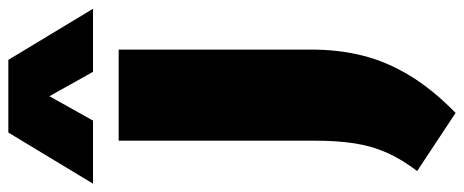

<svg xmlns="http://www.w3.org/2000/svg" viewBox="-390 -510 1086 449"><g transform="rotate(-90 152.5 -285.0)"><path d="M113.5 238 -22.5 148Q5 112 20.5 77Q36 42 42.2 1.8Q48.5 -38.5 48.5 -90V-550H261.5V-98Q261.5 -35.5 247.5 20.5Q233.5 76.5 201.2 130Q169 183.5 113.5 238ZM-52 -610 67.5 -808H237.5L357 -610H209.5L138.5 -737H166.5L95.5 -610Z"/></g></svg>

Font: Encode Sans Condensed Thin Black
Style: Regular
Weight: 900
Version: Version 3.002